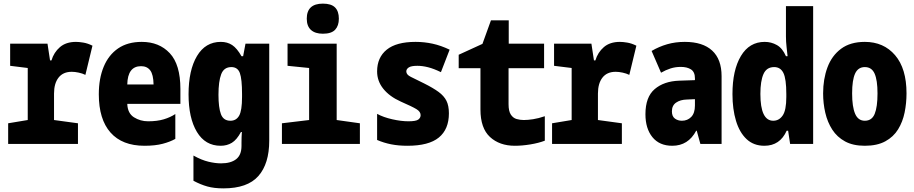

<svg xmlns="http://www.w3.org/2000/svg" viewBox="-20 -794 5040 1059"><path d="M25 0V-114L133 -132V-419L36 -431V-553H242L256 -461H264Q277 -505 310.5 -534Q344 -563 399 -563Q416 -563 440 -559Q464 -555 490 -542L451 -381Q435 -389 414 -393.5Q393 -398 376 -398Q328 -398 303 -366Q278 -334 278 -278V-132L410 -114V0Z M777 10Q654 10 589.5 -63Q525 -136 525 -274Q525 -361 552 -426Q579 -491 631.5 -527Q684 -563 762 -563Q858 -563 916.5 -500.5Q975 -438 975 -303V-221H682Q684 -169 719 -147Q754 -125 797 -125Q847 -125 883.5 -136Q920 -147 947 -165V-28Q919 -12 877.5 -1Q836 10 777 10ZM827 -328Q826 -383 808.5 -406Q791 -429 758 -429Q684 -429 682 -328Z M1212 245Q1161 245 1123.5 234.5Q1086 224 1047 203V64Q1092 89 1130 98Q1168 107 1199 107Q1253 107 1282.5 84Q1312 61 1312 11V-6Q1312 -23 1312.5 -37Q1313 -51 1314 -66H1309Q1286 -23 1259 -6.5Q1232 10 1197 10Q1112 10 1066 -66.5Q1020 -143 1020 -274Q1020 -407 1066.5 -485Q1113 -563 1198 -563Q1234 -563 1260.5 -545.5Q1287 -528 1312 -484H1321L1334 -553H1465V-18Q1465 109 1405 177Q1345 245 1212 245ZM1251 -128Q1283 -128 1299 -156Q1315 -184 1315 -259V-275Q1315 -358 1303 -391Q1291 -424 1256 -424Q1215 -424 1200 -384.5Q1185 -345 1185 -271Q1185 -201 1198.5 -164.5Q1212 -128 1251 -128Z M1761 -608Q1718 -608 1695 -629Q1672 -650 1672 -691Q1672 -774 1761 -774Q1807 -774 1828 -753Q1849 -732 1849 -691Q1849 -652 1828.5 -630Q1808 -608 1761 -608ZM1535 0V-114L1685 -132V-419L1566 -431V-553H1837V-132L1965 -114V0Z M2227 10Q2178 10 2137.5 2Q2097 -6 2060 -22V-166Q2095 -147 2144 -136Q2193 -125 2233 -125Q2274 -125 2287 -134.5Q2300 -144 2300 -159Q2300 -178 2277 -192Q2254 -206 2190 -234Q2128 -262 2094 -304.5Q2060 -347 2060 -400Q2060 -477 2113 -520Q2166 -563 2272 -563Q2320 -563 2366 -553Q2412 -543 2460 -520L2412 -396Q2373 -415 2341.5 -423Q2310 -431 2282 -431Q2248 -431 2234.5 -422Q2221 -413 2221 -400Q2221 -382 2246 -370Q2271 -358 2319 -334Q2369 -309 2399 -287Q2429 -265 2442.5 -238Q2456 -211 2456 -169Q2456 -81 2400.5 -35.5Q2345 10 2227 10Z M2820 10Q2735 10 2682.5 -38.5Q2630 -87 2630 -190V-418H2510V-492L2641 -552L2688 -682H2786V-553H2981V-418H2785V-219Q2785 -181 2797.5 -162Q2810 -143 2829.5 -137.5Q2849 -132 2869 -132Q2891 -132 2920.5 -136.5Q2950 -141 2985 -153V-18Q2951 -5 2905.5 2.5Q2860 10 2820 10Z M3025 0V-114L3133 -132V-419L3036 -431V-553H3242L3256 -461H3264Q3277 -505 3310.5 -534Q3344 -563 3399 -563Q3416 -563 3440 -559Q3464 -555 3490 -542L3451 -381Q3435 -389 3414 -393.5Q3393 -398 3376 -398Q3328 -398 3303 -366Q3278 -334 3278 -278V-132L3410 -114V0Z M3688 10Q3617 10 3578.5 -37.5Q3540 -85 3540 -164Q3540 -259 3591 -302.5Q3642 -346 3726 -349L3813 -352V-362Q3813 -397 3791.5 -411Q3770 -425 3735 -425Q3705 -425 3678.5 -416.5Q3652 -408 3626 -393L3574 -513Q3615 -537 3660 -550Q3705 -563 3757 -563Q3856 -563 3908 -515Q3960 -467 3960 -374V0H3843L3823 -73H3820Q3776 10 3688 10ZM3741 -128Q3772 -128 3792.5 -149Q3813 -170 3813 -212V-247L3768 -245Q3732 -244 3709 -228Q3686 -212 3686 -180Q3686 -152 3702.5 -140Q3719 -128 3741 -128Z M4196 10Q4137 10 4098 -26.5Q4059 -63 4039.5 -127.5Q4020 -192 4020 -275Q4020 -407 4066.5 -485Q4113 -563 4198 -563Q4234 -563 4265 -545.5Q4296 -528 4315 -484H4324Q4322 -504 4318.5 -534Q4315 -564 4315 -593V-760H4465V0H4338L4327 -73H4319Q4282 10 4196 10ZM4245 -128Q4277 -128 4297 -157Q4317 -186 4317 -259V-275Q4317 -359 4301 -391.5Q4285 -424 4250 -424Q4208 -424 4191 -385.5Q4174 -347 4174 -276Q4174 -128 4245 -128Z M4750 10Q4685 10 4641 -14Q4597 -38 4570.5 -79Q4544 -120 4532 -172Q4520 -224 4520 -279Q4520 -358 4544 -422.5Q4568 -487 4619 -525Q4670 -563 4750 -563Q4854 -563 4917 -489.5Q4980 -416 4980 -279Q4980 -225 4969.5 -173.5Q4959 -122 4933.5 -80.5Q4908 -39 4863 -14.5Q4818 10 4750 10ZM4750 -128Q4789 -128 4804.5 -166Q4820 -204 4820 -279Q4820 -352 4804 -388Q4788 -424 4750 -424Q4713 -424 4696.5 -388.5Q4680 -353 4680 -279Q4680 -205 4696.5 -166.5Q4713 -128 4750 -128Z"/></svg>

Font: Noto Sans Mono ExtraCondensed Black
Style: Regular
Weight: 900
Width: 2
Designer: Monotype Design Team
Foundry: Monotype Imaging Inc.
Version: Version 2.014